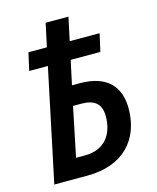

<svg xmlns="http://www.w3.org/2000/svg" viewBox="-111 -816 732 894"><g transform="rotate(-15 254.5 -369.0)"><path d="M39 0H198C375 0 465 -106 465 -253C465 -355 410 -425 275 -425H238L263 -541H406L425 -626H281L305 -738H195L171 -626H82L63 -541H153ZM169 -94 218 -331H259C321 -331 353 -305 353 -245C353 -157 306 -94 213 -94Z"/></g></svg>

Font: Noto Sans Display SemiCondensed Medium
Style: Italic
Weight: 500
Width: 4
Italic angle: -12°
Designer: Monotype Design Team
Foundry: Monotype Imaging Inc.
Version: Version 1.900